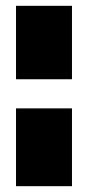

<svg xmlns="http://www.w3.org/2000/svg" viewBox="-20 -480 302 659"><path d="M227 -108V159H35V-108ZM227 -460V-208H35V-460Z"/></svg>

Font: Genos Black
Style: Regular
Weight: 900
Designer: Robert E. Leuschke
Foundry: Robert E. Leuschke
Version: Version 1.010